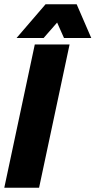

<svg xmlns="http://www.w3.org/2000/svg" viewBox="-22 -874 445 894"><path d="M-2 0 140 -667H302L160 0ZM55 -697 190 -854H335L403 -697H276L244 -769L181 -697Z"/></svg>

Font: Epunda Sans ExtraBold
Style: Italic
Weight: 800
Italic angle: -12.0243°
Designer: Simon Atzbach
Foundry: typofactur
Version: Version 2.204; ttfautohint (v1.8.4.7-5d5b)